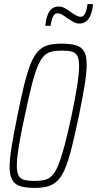

<svg xmlns="http://www.w3.org/2000/svg" viewBox="-20 -909 474 937"><path d="M150 8Q107 8 80 0Q53 -8 40 -30.5Q27 -53 27 -94Q27 -134 37 -195.5Q47 -257 65 -344Q83 -435 98.5 -497Q114 -559 130 -598.5Q146 -638 166.5 -659.5Q187 -681 214 -688.5Q241 -696 279 -696Q323 -696 350.5 -688Q378 -680 390.5 -658Q403 -636 403 -594Q403 -554 393 -493Q383 -432 365 -344Q346 -253 330.5 -191Q315 -129 299 -89.5Q283 -50 262.5 -29Q242 -8 215 0Q188 8 150 8ZM148 -26Q176 -26 196.5 -30.5Q217 -35 233.5 -51.5Q250 -68 264 -102Q278 -136 294 -195Q310 -254 329 -344Q348 -434 357 -492.5Q366 -551 366 -585Q366 -621 357 -637Q348 -653 329.5 -657.5Q311 -662 282 -662Q254 -662 233 -657.5Q212 -653 195.5 -637Q179 -621 164.5 -587Q150 -553 135 -494Q120 -435 101 -344Q88 -284 79.5 -238Q71 -192 66.5 -158.5Q62 -125 62 -102Q62 -67 71.5 -51Q81 -35 100.5 -30.5Q120 -26 148 -26ZM201 -783Q205 -817 213 -837.5Q221 -858 234.5 -867.5Q248 -877 266 -877Q283 -877 297 -869Q311 -861 326 -850Q338 -841 350.5 -834Q363 -827 374 -827Q387 -827 395 -842.5Q403 -858 407 -889H434Q431 -856 422 -835Q413 -814 399.5 -804Q386 -794 367 -794Q352 -794 338 -802Q324 -810 309 -820Q297 -829 284.5 -836.5Q272 -844 259 -844Q247 -844 239 -828.5Q231 -813 227 -783Z"/></svg>

Font: Saira ExtraCondensed Thin
Style: Italic
Weight: 250
Width: 2
Italic angle: -12°
Designer: Hector Gatti with collaboration of the Omnibus-Type team
Foundry: Omnibus-Type
Version: Version 1.101